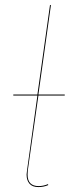

<svg xmlns="http://www.w3.org/2000/svg" viewBox="-20 -751 287 780"><path d="M93 -59 92 -42Q92 5 137 5Q156 5 175 -3L176 1Q157 9 136 9Q112 9 100 -4.5Q88 -18 88 -42Q88 -46 90 -60L132 -363H34V-367H132L183 -730L187 -731L136 -367H243V-363H136Z"/></svg>

Font: Fira Sans Condensed Four
Style: Italic
Weight: 100
Width: 3
Italic angle: -8°
Designer: bBox Type GmbH & Carrois Corporate GbR & Edenspiekermann AG
Foundry: bBox Type GmbH & Carrois Corporate GbR & Edenspiekermann AG
Version: Version 4.301